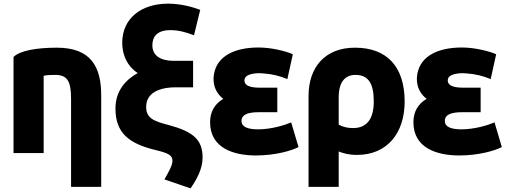

<svg xmlns="http://www.w3.org/2000/svg" viewBox="-20 -817 2770 1051"><path d="M54 21V-505C88 -540 182 -556 291 -556C479 -556 534 -450 534 -295V206H369V-276C369 -372 349 -407 282 -407C249 -407 236 -406 219 -402V21Z M902 -133C1040 -96 1089 -51 1089 46C1089 106 1058 164 1023 214L880 165C903 124 924 89 924 63C924 33 902 21 830 4C687 -31 612 -88 612 -223C612 -327 677 -386 734 -417C678 -453 649 -515 649 -582C649 -717 753 -797 901 -797C974 -797 1042 -776 1076 -763L1042 -624C995 -642 956 -652 912 -652C840 -652 814 -616 814 -569C814 -511 861 -484 931 -484H1037V-339H938C885 -339 780 -325 780 -232C780 -169 824 -153 902 -133Z M1394 -109C1466 -109 1542 -133 1574 -147L1614 -12C1578 7 1489 34 1381 34C1261 34 1130 -5 1130 -148C1130 -204 1154 -247 1202 -276C1174 -298 1154 -329 1150 -367C1148 -383 1149 -399 1152 -415C1170 -509 1262 -557 1396 -557C1467 -557 1548 -536 1583 -520L1553 -384C1513 -401 1469 -412 1422 -415C1409 -416 1397 -417 1386 -416C1348 -413 1318 -403 1318 -377C1318 -335 1386 -337 1417 -337H1498V-203H1414C1373 -203 1302 -204 1302 -155C1302 -123 1334 -109 1394 -109Z M1934 31C1890 31 1857 22 1834 12V206H1669V-292C1669 -451 1761 -556 1923 -556C2102 -556 2195 -448 2195 -261C2195 -89 2100 31 1934 31ZM1834 -284V-135C1856 -122 1883 -116 1913 -116C1991 -116 2026 -170 2026 -262C2026 -357 1998 -407 1926 -407C1871 -407 1834 -371 1834 -284Z M2507 -109C2579 -109 2655 -133 2687 -147L2727 -12C2691 7 2602 34 2494 34C2374 34 2243 -5 2243 -148C2243 -204 2267 -247 2315 -276C2287 -298 2267 -329 2263 -367C2261 -383 2262 -399 2265 -415C2283 -509 2375 -557 2509 -557C2580 -557 2661 -536 2696 -520L2666 -384C2626 -401 2582 -412 2535 -415C2522 -416 2510 -417 2499 -416C2461 -413 2431 -403 2431 -377C2431 -335 2499 -337 2530 -337H2611V-203H2527C2486 -203 2415 -204 2415 -155C2415 -123 2447 -109 2507 -109Z"/></svg>

Font: Repo ExtraBold
Style: Bold
Weight: 700
Designer: Stefan Peev
Foundry: Context Ltd
Version: Version 1.502